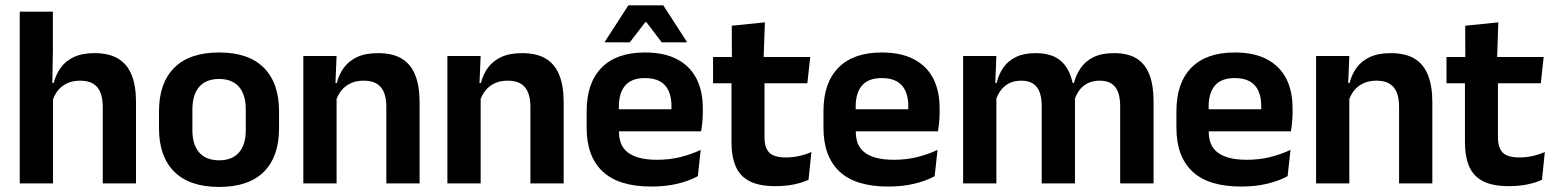

<svg xmlns="http://www.w3.org/2000/svg" viewBox="-20 -706 5984 739"><path d="M503.5 0H375.5V-294.5Q375.5 -325.5 367.2 -348Q359 -370.5 340 -383Q321 -395.5 288 -395.5Q259 -395.5 237.5 -385Q216 -374.5 202.2 -356.8Q188.5 -339 182 -316.5L156 -386.5H186.5Q195 -419 213.5 -445Q232 -471 264 -486.2Q296 -501.5 343.5 -501.5Q400 -501.5 435 -480.2Q470 -459 486.8 -417Q503.5 -375 503.5 -313ZM184 0H56V-661H183.5V-510L181 -357.5L184 -348Z M823.5 13.5Q709.5 13.5 650.8 -45Q592 -103.5 592 -211.5V-278Q592 -386.5 650.8 -445.2Q709.5 -504 823.5 -504Q937 -504 995.5 -445.2Q1054 -386.5 1054 -278V-211.5Q1054 -103.5 995.8 -45Q937.5 13.5 823.5 13.5ZM823.5 -89Q873.5 -89 899.8 -119Q926 -149 926 -205V-284.5Q926 -341.5 899.8 -371.8Q873.5 -402 823.5 -402Q773 -402 746.8 -371.8Q720.5 -341.5 720.5 -284.5V-205Q720.5 -149 746.8 -119Q773 -89 823.5 -89Z M1595 0H1467V-294.5Q1467 -325.5 1458.8 -348Q1450.5 -370.5 1431.5 -383Q1412.5 -395.5 1379.5 -395.5Q1350.5 -395.5 1328.8 -385Q1307 -374.5 1293.2 -356.8Q1279.5 -339 1272.5 -316.5L1252.5 -386.5H1276.5Q1284.5 -419 1303.2 -445Q1322 -471 1354.2 -486.2Q1386.5 -501.5 1435 -501.5Q1491.5 -501.5 1526.5 -480.2Q1561.5 -459 1578.2 -417Q1595 -375 1595 -313ZM1275.5 0H1147.5V-490.5H1275.5L1270.5 -371L1275.5 -360.5Z M2149.5 0H2021.5V-294.5Q2021.5 -325.5 2013.2 -348Q2005 -370.5 1986 -383Q1967 -395.5 1934 -395.5Q1905 -395.5 1883.2 -385Q1861.5 -374.5 1847.8 -356.8Q1834 -339 1827 -316.5L1807 -386.5H1831Q1839 -419 1857.8 -445Q1876.5 -471 1908.8 -486.2Q1941 -501.5 1989.5 -501.5Q2046 -501.5 2081 -480.2Q2116 -459 2132.8 -417Q2149.5 -375 2149.5 -313ZM1830 0H1702V-490.5H1830L1825 -371L1830 -360.5Z M2487 12Q2361 12 2299.5 -46Q2238 -104 2238 -214V-278Q2238 -387 2295.5 -445.5Q2353 -504 2462.5 -504Q2536.5 -504 2586 -478Q2635.5 -452 2660.2 -404.2Q2685 -356.5 2685 -290V-272.5Q2685 -254.5 2683.2 -235.8Q2681.5 -217 2678.5 -200.5H2562.5Q2564 -228 2564.2 -252.8Q2564.5 -277.5 2564.5 -297.5Q2564.5 -332 2553.5 -356.2Q2542.5 -380.5 2520 -393Q2497.5 -405.5 2462.5 -405.5Q2411 -405.5 2386.5 -377Q2362 -348.5 2362 -296V-250.5L2362.5 -236V-197.5Q2362.5 -174.5 2369.8 -155Q2377 -135.5 2394 -121.2Q2411 -107 2439.2 -99Q2467.5 -91 2510 -91Q2556 -91 2597.8 -101.2Q2639.5 -111.5 2677 -129L2666 -28Q2632.5 -9.5 2587.2 1.2Q2542 12 2487 12ZM2652.5 -200.5H2306V-285.5H2652.5ZM2307.5 -544.5 2398.5 -685.5H2533L2624 -544.5V-543H2527L2468 -620.5H2463.5L2404 -543H2307.5Z M2965.5 10.5Q2903 10.5 2865.8 -8.2Q2828.5 -27 2812 -65Q2795.5 -103 2795.5 -158.5V-444.5H2922.5V-177.5Q2922.5 -137.5 2940.8 -118.8Q2959 -100 3005 -100Q3032 -100 3057 -105.8Q3082 -111.5 3103 -121L3092 -14Q3067 -2.5 3034.8 4Q3002.5 10.5 2965.5 10.5ZM3087.5 -385.5H2724.5V-486.5H3098.5ZM2919 -477H2797L2796.5 -607L2924 -620Z M3398.5 12Q3272.5 12 3211 -46Q3149.5 -104 3149.5 -214V-278Q3149.5 -387 3207 -445.5Q3264.5 -504 3374 -504Q3448 -504 3497.5 -478Q3547 -452 3571.8 -404.2Q3596.5 -356.5 3596.5 -290V-272.5Q3596.5 -254.5 3594.8 -235.8Q3593 -217 3590 -200.5H3474Q3475.5 -228 3475.8 -252.8Q3476 -277.5 3476 -297.5Q3476 -332 3465 -356.2Q3454 -380.5 3431.5 -393Q3409 -405.5 3374 -405.5Q3322.5 -405.5 3298 -377Q3273.5 -348.5 3273.5 -296V-250.5L3274 -236V-197.5Q3274 -174.5 3281.2 -155Q3288.5 -135.5 3305.5 -121.2Q3322.5 -107 3350.8 -99Q3379 -91 3421.5 -91Q3467.5 -91 3509.2 -101.2Q3551 -111.5 3588.5 -129L3577.5 -28Q3544 -9.5 3498.8 1.2Q3453.5 12 3398.5 12ZM3564 -200.5H3217.5V-285.5H3564Z M4420 0H4291.5V-298Q4291.5 -328 4284 -349.8Q4276.5 -371.5 4259.2 -383.5Q4242 -395.5 4212.5 -395.5Q4185.5 -395.5 4165.5 -385Q4145.5 -374.5 4133 -356.8Q4120.5 -339 4114.5 -316.5L4100.5 -386.5H4113.5Q4121.5 -418 4139.5 -444.2Q4157.5 -470.5 4188.8 -486Q4220 -501.5 4268 -501.5Q4321.5 -501.5 4354.8 -480.8Q4388 -460 4404 -418.8Q4420 -377.5 4420 -316.5ZM3815 0H3687V-490.5H3815L3810 -366L3815 -360.5ZM4117.5 0H3989.5V-298Q3989.5 -328 3982 -349.8Q3974.5 -371.5 3957.2 -383.5Q3940 -395.5 3910.5 -395.5Q3883 -395.5 3863.2 -385Q3843.5 -374.5 3830.8 -356.8Q3818 -339 3812 -316.5L3792 -386.5H3816Q3823.5 -419 3841.2 -445Q3859 -471 3889.5 -486.2Q3920 -501.5 3965.5 -501.5Q4034 -501.5 4068.8 -466.5Q4103.5 -431.5 4112.5 -364.5Q4114.5 -354.5 4116 -341.2Q4117.5 -328 4117.5 -316.5Z M4757 12Q4631 12 4569.5 -46Q4508 -104 4508 -214V-278Q4508 -387 4565.5 -445.5Q4623 -504 4732.5 -504Q4806.5 -504 4856 -478Q4905.5 -452 4930.2 -404.2Q4955 -356.5 4955 -290V-272.5Q4955 -254.5 4953.2 -235.8Q4951.5 -217 4948.5 -200.5H4832.5Q4834 -228 4834.2 -252.8Q4834.5 -277.5 4834.5 -297.5Q4834.5 -332 4823.5 -356.2Q4812.5 -380.5 4790 -393Q4767.5 -405.5 4732.5 -405.5Q4681 -405.5 4656.5 -377Q4632 -348.5 4632 -296V-250.5L4632.5 -236V-197.5Q4632.5 -174.5 4639.8 -155Q4647 -135.5 4664 -121.2Q4681 -107 4709.2 -99Q4737.5 -91 4780 -91Q4826 -91 4867.8 -101.2Q4909.5 -111.5 4947 -129L4936 -28Q4902.5 -9.5 4857.2 1.2Q4812 12 4757 12ZM4922.5 -200.5H4576V-285.5H4922.5Z M5493 0H5365V-294.5Q5365 -325.5 5356.8 -348Q5348.5 -370.5 5329.5 -383Q5310.5 -395.5 5277.5 -395.5Q5248.5 -395.5 5226.8 -385Q5205 -374.5 5191.2 -356.8Q5177.5 -339 5170.5 -316.5L5150.5 -386.5H5174.5Q5182.5 -419 5201.2 -445Q5220 -471 5252.2 -486.2Q5284.5 -501.5 5333 -501.5Q5389.5 -501.5 5424.5 -480.2Q5459.5 -459 5476.2 -417Q5493 -375 5493 -313ZM5173.5 0H5045.5V-490.5H5173.5L5168.5 -371L5173.5 -360.5Z M5788.5 10.5Q5726 10.5 5688.8 -8.2Q5651.5 -27 5635 -65Q5618.5 -103 5618.5 -158.5V-444.5H5745.5V-177.5Q5745.5 -137.5 5763.8 -118.8Q5782 -100 5828 -100Q5855 -100 5880 -105.8Q5905 -111.5 5926 -121L5915 -14Q5890 -2.5 5857.8 4Q5825.5 10.5 5788.5 10.5ZM5910.5 -385.5H5547.5V-486.5H5921.5ZM5742 -477H5620L5619.5 -607L5747 -620Z"/></svg>

Font: Anek Malayalam SemiBold
Style: Regular
Weight: 600
Version: Version 1.003